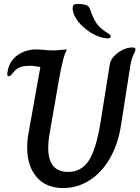

<svg xmlns="http://www.w3.org/2000/svg" viewBox="-20 -945 711 975"><path d="M118 -196Q118 -234 125 -270L185 -605Q180 -605 164.5 -608Q149 -611 129 -611Q100 -611 80.5 -603Q61 -595 45 -574Q40 -567 35 -562.5Q30 -558 25 -558Q17 -558 17 -568Q17 -575 18.5 -581Q20 -587 20 -589Q29 -636 69.5 -665Q110 -694 166 -694Q177 -694 203 -692Q226 -689 252 -689Q266 -689 278 -690.5Q290 -692 295 -692Q311 -694 320 -694Q300 -660 279 -538L232 -267Q225 -228 225 -193Q225 -72 326 -72Q393 -72 430.5 -129Q468 -186 490 -321L538 -621Q541 -640 559 -659.5Q577 -679 602.5 -691.5Q628 -704 651 -704Q660 -704 664 -702Q668 -700 668 -693Q668 -686 661 -674Q647 -646 642 -613L594 -306Q579 -211 537 -139Q495 -67 433.5 -28.5Q372 10 301 10Q214 10 166 -46Q118 -102 118 -196ZM349 -904Q349 -916 354.5 -920.5Q360 -925 375 -925Q402 -925 417 -919.5Q432 -914 437 -899Q453 -852 469 -828.5Q485 -805 513 -786Q522 -780 528.5 -776Q535 -772 538.5 -769Q542 -766 542 -761Q542 -755 537 -752Q532 -749 524 -750Q484 -753 443 -778Q402 -803 375.5 -837.5Q349 -872 349 -904Z"/></svg>

Font: Charm
Style: Bold
Weight: 700
Designer: Katatrad Aksorn Co.,Ltd.
Foundry: Cadson Demak Co.,Ltd.
Version: Version 1.001